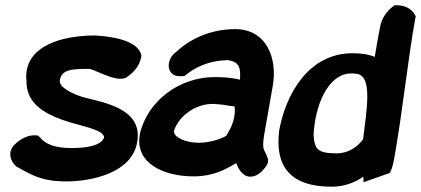

<svg xmlns="http://www.w3.org/2000/svg" viewBox="-20 -655 1590 725"><path d="M81 -389C79 -377 78 -364 80 -350C78 -265 148 -227 214 -203C276 -180 375 -167 373 -135C360 -104 305 -96 250 -96C186 -96 151 -111 130 -137L124 -143L114 -144C86 -146 56 -130 34 -108L32 -106C7 -76 22 -43 42 -26C97 4 135 30 230 30C327 30 478 -2 498 -118C520 -243 380 -266 294 -288C255 -300 201 -325 206 -352C213 -391 246 -395 315 -395C336 -395 414 -344 454 -361L457 -362L459 -364C483 -380 507 -405 513 -439L514 -444C504 -505 394 -518 339 -521H337C244 -521 100 -497 81 -389Z M508 -147C488 -36 603 11 710 11C784 11 827 -13 872 -39C878 -22 893 9 921 12C946 14 965 -3 975 -15C985 -26 995 -39 992 -56L991 -57C979 -95 968 -82 977 -143L1010 -331C1028 -433 988 -545 868 -545C777 -545 700 -510 644 -458C615 -437 607 -395 632 -375C643 -367 658 -366 676 -368L683 -373C719 -402 771 -427 841 -428C882 -421 890 -402 886 -354C856 -362 819 -364 791 -364C657 -364 537 -274 508 -149ZM637 -161C656 -222 732 -273 805 -261H807C826 -260 842 -255 866 -253C870 -215 859 -181 834 -142C810 -128 769 -116 730 -116C681 -116 634 -137 637 -161Z M1034 -160C1018 -28 1075 50 1232 50C1279 50 1319 35 1352 12L1353 33L1452 -2L1458 -15C1464 -32 1467 -48 1470 -65C1500 -233 1519 -423 1548 -585L1550 -593L1546 -600C1535 -621 1510 -635 1479 -635H1470L1462 -629C1439 -612 1420 -583 1415 -552C1408 -515 1401 -479 1395 -440C1372 -450 1344 -454 1311 -454C1141 -454 1057 -292 1034 -161ZM1164 -146C1170 -257 1216 -367 1295 -377C1305 -378 1315 -378 1328 -376C1387 -368 1365 -241 1351 -129C1331 -102 1297 -76 1252 -76C1179 -76 1168 -91 1164 -146Z"/></svg>

Font: Snowfall
Style: BlkObl
Weight: 900
Designer: Jasper
Foundry: Cannot Into Space Fonts
Version: Version 0.9